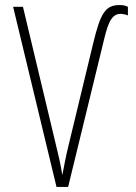

<svg xmlns="http://www.w3.org/2000/svg" viewBox="-20 -741 540 761"><path d="M204 0H250L387 -562C404 -633 416 -686 457 -686C466 -686 476 -684 487 -680V-714C477 -719 468 -721 454 -721C397 -721 378 -688 349 -568L252 -166C241 -122 235 -87 227 -47C219 -96 214 -117 194 -199L71 -714H32Z"/></svg>

Font: Noto Sans Mono ExtraCondensed ExtraLight
Style: Regular
Weight: 200
Width: 2
Designer: Monotype Design Team
Foundry: Monotype Imaging Inc.
Version: Version 2.014